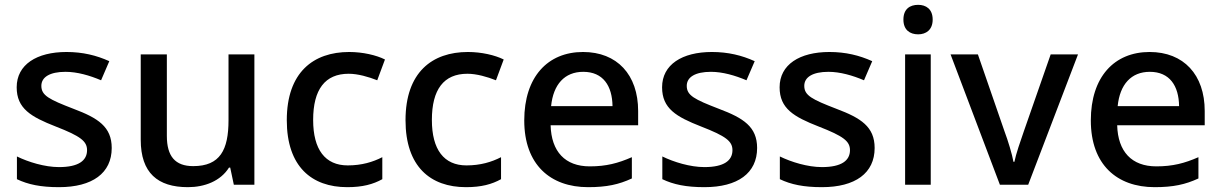

<svg xmlns="http://www.w3.org/2000/svg" viewBox="-20 -764 5052 794"><path d="M442 -152C442 -240 385 -276 284 -314C183 -353 151 -369 151 -409C151 -445 186 -467 251 -467C299 -467 351 -452 398 -432L432 -511C379 -535 322 -549 255 -549C132 -549 49 -497 49 -403C49 -315 108 -281 210 -241C313 -201 340 -180 340 -143C340 -100 305 -73 224 -73C165 -73 97 -94 50 -117V-23C96 -1 148 10 224 10C362 10 442 -48 442 -152Z M1032 -539H925V-267C925 -144 890 -77 779 -77C704 -77 670 -118 670 -202V-539H562V-186C562 -49 632 10 757 10C826 10 892 -15 927 -71H932L947 0H1032Z M1416 10C1480 10 1523 -2 1561 -23V-114C1522 -94 1476 -80 1418 -80C1325 -80 1275 -145 1275 -268C1275 -394 1324 -459 1422 -459C1460 -459 1505 -446 1540 -432L1572 -518C1536 -536 1480 -549 1424 -549C1276 -549 1166 -465 1166 -267C1166 -75 1269 10 1416 10Z M1907 10C1971 10 2014 -2 2052 -23V-114C2013 -94 1967 -80 1909 -80C1816 -80 1766 -145 1766 -268C1766 -394 1815 -459 1913 -459C1951 -459 1996 -446 2031 -432L2063 -518C2027 -536 1971 -549 1915 -549C1767 -549 1657 -465 1657 -267C1657 -75 1760 10 1907 10Z M2391 -549C2245 -549 2148 -446 2148 -266C2148 -83 2256 10 2412 10C2489 10 2539 -1 2593 -26V-114C2536 -89 2487 -76 2419 -76C2317 -76 2260 -137 2257 -246H2619V-305C2619 -455 2532 -549 2391 -549ZM2392 -467C2474 -467 2512 -409 2513 -325H2259C2268 -415 2315 -467 2392 -467Z M3111 -152C3111 -240 3054 -276 2953 -314C2852 -353 2820 -369 2820 -409C2820 -445 2855 -467 2920 -467C2968 -467 3020 -452 3067 -432L3101 -511C3048 -535 2991 -549 2924 -549C2801 -549 2718 -497 2718 -403C2718 -315 2777 -281 2879 -241C2982 -201 3009 -180 3009 -143C3009 -100 2974 -73 2893 -73C2834 -73 2766 -94 2719 -117V-23C2765 -1 2817 10 2893 10C3031 10 3111 -48 3111 -152Z M3597 -152C3597 -240 3540 -276 3439 -314C3338 -353 3306 -369 3306 -409C3306 -445 3341 -467 3406 -467C3454 -467 3506 -452 3553 -432L3587 -511C3534 -535 3477 -549 3410 -549C3287 -549 3204 -497 3204 -403C3204 -315 3263 -281 3365 -241C3468 -201 3495 -180 3495 -143C3495 -100 3460 -73 3379 -73C3320 -73 3252 -94 3205 -117V-23C3251 -1 3303 10 3379 10C3517 10 3597 -48 3597 -152Z M3777 -744C3743 -744 3716 -727 3716 -683C3716 -640 3743 -622 3777 -622C3809 -622 3837 -640 3837 -683C3837 -727 3809 -744 3777 -744ZM3829 -539H3723V0H3829Z M4115 0H4232L4438 -539H4325L4214 -221C4201 -184 4181 -126 4175 -95H4171C4166 -125 4148 -184 4134 -221L4024 -539H3911Z M4734 -549C4588 -549 4491 -446 4491 -266C4491 -83 4599 10 4755 10C4832 10 4882 -1 4936 -26V-114C4879 -89 4830 -76 4762 -76C4660 -76 4603 -137 4600 -246H4962V-305C4962 -455 4875 -549 4734 -549ZM4735 -467C4817 -467 4855 -409 4856 -325H4602C4611 -415 4658 -467 4735 -467Z"/></svg>

Font: Noto Sans Cherokee Medium
Style: Regular
Weight: 500
Designer: Monotype Design Team
Foundry: Monotype Imaging Inc.
Version: Version 2.001